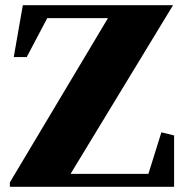

<svg xmlns="http://www.w3.org/2000/svg" viewBox="-20 -720 703 740"><path d="M18 0V-17L396 -650H162L83 -500H33L68 -700H647L252 -50H552L602 -210L651 -198V0Z"/></svg>

Font: Wittgenstein Black
Style: Regular
Weight: 900
Designer: Jörg Drees
Foundry: Jörg Drees
Version: Version 1.303; ttfautohint (v1.8.4.7-5d5b)